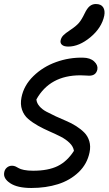

<svg xmlns="http://www.w3.org/2000/svg" viewBox="-24 -874 541 956"><path d="M315.9 -642.1Q294.9 -642.1 284.9 -650.6Q274.9 -659.2 277.8 -672.9Q280.8 -687 290.8 -697.5Q300.8 -708 325.2 -724.1Q355 -743.7 368.9 -760Q382.8 -776.4 397 -806.2Q409.7 -833 422.9 -843.5Q436 -854 453.1 -854Q479 -854 489.5 -837.9Q500 -821.8 495.1 -795.9Q482.4 -735.4 426.3 -688.7Q370.1 -642.1 315.9 -642.1ZM131.8 62Q62.5 62 26.6 38.1Q-9.3 14.2 -2.9 -16.1Q-0.5 -30.3 10.3 -39.6Q21 -48.8 36.1 -48.8Q45.4 -48.8 54 -44.9Q62.5 -41 69.8 -36.4Q77.1 -31.7 95.7 -27.8Q114.3 -23.9 141.1 -23.9Q215.8 -23.9 263.2 -47.1Q310.5 -70.3 344.2 -123Q340.8 -144.5 322.5 -162.4Q304.2 -180.2 278.6 -193.4Q252.9 -206.5 223.1 -219.5Q193.4 -232.4 165.8 -247.8Q138.2 -263.2 116.7 -281.5Q95.2 -299.8 85.7 -327.4Q76.2 -355 83 -389.2Q94.7 -448.7 142.3 -495.1Q189.9 -541.5 255.1 -564.9Q320.3 -588.4 389.2 -586.9Q425.3 -586.4 444.8 -568.1Q464.4 -549.8 460.9 -528.8Q454.6 -497.1 419.9 -497.1Q417 -497.1 402.6 -498Q388.2 -499 376 -499Q224.1 -499 157.2 -378.9Q158.7 -360.8 172.4 -345Q186 -329.1 206.8 -318.1Q227.5 -307.1 253.4 -294.9Q279.3 -282.7 305.4 -272Q331.5 -261.2 355.2 -246.1Q378.9 -231 396 -213.6Q413.1 -196.3 420.7 -170.9Q428.2 -145.5 421.9 -115.2Q410.2 -57.6 367.7 -16.8Q325.2 23.9 264.9 43Q204.6 62 131.8 62Z"/></svg>

Font: Shantell Sans Irregular Bouncy
Style: Italic
Weight: 400
Italic angle: -11.31°
Designer: Stephen Nixon, Anya Danilova, Shantell Martin
Foundry: Arrow Type
Version: Version 1.006;[9816181b4]